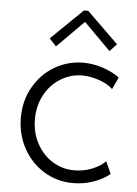

<svg xmlns="http://www.w3.org/2000/svg" viewBox="-54 -793 601 841"><g transform="rotate(5 247.0 -372.5)"><path d="M46.4 -260.3Q46.4 -335.4 81.1 -395.8Q115.7 -456.1 173.6 -489.7Q231.4 -523.4 298.3 -523.4Q340.8 -523.4 383.5 -509.5Q426.3 -495.6 458 -472.2L433.6 -419.4Q411.1 -440.9 372.3 -454.1Q333.5 -467.3 299.3 -467.3Q248.5 -467.3 204.6 -440.7Q160.6 -414.1 134.5 -366.5Q108.4 -318.8 108.4 -258.8Q108.4 -200.2 133.8 -152.6Q159.2 -105 202.9 -77.6Q246.6 -50.3 299.8 -50.3Q340.3 -50.3 377 -64.9Q413.6 -79.6 435.5 -102.1L460 -48.3Q428.7 -22.9 386.5 -8.5Q344.2 5.9 297.9 5.9Q229 5.9 171.4 -29.1Q113.8 -64 80.1 -125Q46.4 -186 46.4 -260.3ZM142.1 -616.7 280.8 -751.5H299.8L438 -616.7L407.7 -584L292 -700.2H288.1L172.4 -584Z"/></g></svg>

Font: Reddit Sans Light
Style: Regular
Weight: 300
Designer: Stephen Hutchings
Foundry: Reddit
Version: Version 1.013